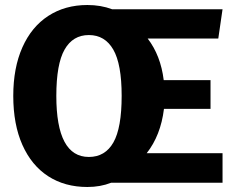

<svg xmlns="http://www.w3.org/2000/svg" viewBox="-20 -730 945 767"><path d="M566 -118H869V0H424Q381 17 329 17Q239 17 172.5 -26Q106 -69 69.5 -151Q33 -233 33 -347Q33 -459 69.5 -541Q106 -623 173 -666.5Q240 -710 329 -710Q383 -710 428 -693H869L852 -576H570Q622 -508 634 -410H821V-295H635Q622 -189 566 -118ZM466 -347Q466 -474 432.5 -532Q399 -590 335 -590Q271 -590 238 -532Q205 -474 205 -347Q205 -103 335 -103Q400 -103 433 -161Q466 -219 466 -347Z"/></svg>

Font: FiraGOUPP
Style: Bold
Weight: 700
Designer: bBox Type
Foundry: bBox Type GmbH
Version: Version 1.001